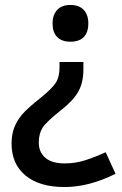

<svg xmlns="http://www.w3.org/2000/svg" viewBox="-20 -566 493 778"><path d="M317.9 -314.9V-284.2Q317.9 -232.4 297.9 -195.8Q277.8 -159.2 228 -120.1Q167.5 -72.3 152.3 -48.3Q137.2 -24.4 137.2 12.2Q137.2 50.3 163.6 73.2Q189.9 96.2 242.2 96.2Q286.1 96.2 327.1 82.8Q368.2 69.3 408.2 50.8L448.2 138.2Q340.8 191.9 241.2 191.9Q140.1 191.9 83.5 145.3Q26.9 98.6 26.9 16.1Q26.9 -19.5 37.1 -47.4Q47.4 -75.2 68.4 -100.6Q89.4 -126 145 -169.9Q190.9 -207 206.1 -230.7Q221.2 -254.4 221.2 -293V-314.9ZM337.9 -471.2Q337.9 -435.1 319.6 -416Q301.3 -397 265.1 -397Q230 -397 211.4 -416.3Q192.9 -435.5 192.9 -471.2Q192.9 -504.9 211.4 -525.4Q230 -545.9 265.1 -545.9Q300.3 -545.9 319.1 -526.1Q337.9 -506.3 337.9 -471.2Z"/></svg>

Font: JBL Sans
Style: Semibold
Weight: 600
Version: Version 1.10